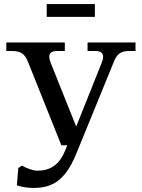

<svg xmlns="http://www.w3.org/2000/svg" viewBox="-20 -909 699 945"><path d="M118 -604 282 -194H311L298 -162C268 -92 221 -69 164 -69C142 -69 110 -81 88 -94L70 -82L63 3C81 10 112 16 145 16C233 16 299 -16 354 -149L540 -604C555 -641 571 -658 617 -658H647V-700H411V-658H450C485 -658 496 -640 481 -601L355 -286L229 -601C214 -640 225 -658 260 -658H299V-700H11V-658H40C85 -658 103 -641 118 -604ZM210 -826H447V-889H210Z"/></svg>

Font: LT Superior Serif Medium
Style: Regular
Weight: 500
Designer: Daniel Lyons
Foundry: LyonsType
Version: Version 2.120;FEAKit 1.0